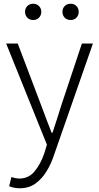

<svg xmlns="http://www.w3.org/2000/svg" viewBox="-20 -767 530 1027"><path d="M85 240Q70 240 55 237Q40 234 29 229L41 180Q49 183 61 185.5Q73 188 84 188Q133 188 165 149.5Q197 111 217 53L231 7L13 -534H75L199 -207Q212 -172 227 -132.5Q242 -93 256 -57H261Q273 -93 285.5 -132.5Q298 -172 309 -207L418 -534H477L269 62Q254 108 229.5 148.5Q205 189 170 214.5Q135 240 85 240ZM158 -660Q138 -660 126 -672.5Q114 -685 114 -704Q114 -722 126 -734.5Q138 -747 158 -747Q176 -747 188.5 -734.5Q201 -722 201 -704Q201 -685 188.5 -672.5Q176 -660 158 -660ZM358 -660Q338 -660 326 -672.5Q314 -685 314 -704Q314 -722 326 -734.5Q338 -747 358 -747Q377 -747 389 -734.5Q401 -722 401 -704Q401 -685 389 -672.5Q377 -660 358 -660Z"/></svg>

Font: Noto Sans SC Thin Light
Style: Regular
Weight: 300
Version: Version 2.004-H2;hotconv 1.0.118;makeotfexe 2.5.65603